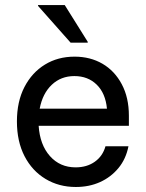

<svg xmlns="http://www.w3.org/2000/svg" viewBox="-20 -736 582 766"><path d="M282.5 10Q215 10 161.7 -22.1Q108.3 -54.2 77.9 -112.9Q47.5 -171.7 47.5 -251.7Q47.5 -330.8 77.5 -388.8Q107.5 -446.7 159.2 -478.3Q210.8 -510 277.5 -510Q340 -510 388.8 -481.7Q437.5 -453.3 465.8 -400Q494.2 -346.7 494.2 -274.2V-234.2H134.2Q139.2 -158.3 179.2 -113.3Q219.2 -68.3 281.7 -68.3Q326.7 -68.3 358.3 -90.8Q390 -113.3 400.8 -152.5H492.5Q482.5 -101.7 452.5 -65.4Q422.5 -29.2 379.2 -9.6Q335.8 10 282.5 10ZM138.3 -302.5H406.7Q400.8 -364.2 365.8 -398.3Q330.8 -432.5 276.7 -432.5Q223.3 -432.5 186.7 -397.9Q150 -363.3 138.3 -302.5ZM261.7 -565.8 131.7 -712.5V-715.8H238.3L330 -569.2V-565.8Z"/></svg>

Font: Funnel Sans
Style: Regular
Weight: 400
Designer: NORD ID, Kristian Moeller
Foundry: Dicotype
Version: Version 1.000